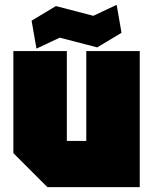

<svg xmlns="http://www.w3.org/2000/svg" viewBox="-20 -770 630 790"><path d="M555 -560V0H175L35 -140V-560H255V-190H335V-560ZM130 -570 110 -685 210 -745 364 -705 460 -750 480 -635 380 -575 226 -615Z"/></svg>

Font: Tektur SemiCondensed Black
Style: Regular
Weight: 900
Width: 4
Designer: Adam Jagosz
Foundry: Adam Jagosz
Version: Version 1.005;gftools[0.9.30]